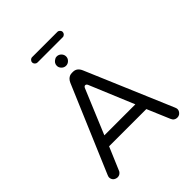

<svg xmlns="http://www.w3.org/2000/svg" viewBox="-252 -1083 1232 1232"><g transform="rotate(-45 364.5 -467.0)"><path d="M251 -884.8H479.5Q489.3 -884.8 496.6 -892.1Q503.9 -899.4 503.9 -909.2Q503.9 -918.9 496.6 -926.3Q489.3 -933.6 479.5 -933.6H251Q241.2 -933.6 233.9 -926.3Q226.6 -918.9 226.6 -909.2Q226.6 -899.4 233.9 -892.1Q241.2 -884.8 251 -884.8ZM408.2 -782.2Q408.2 -799.8 395.5 -812.5Q382.8 -825.2 365.2 -825.2Q354.5 -825.2 347.7 -820.3Q323.2 -806.6 323.2 -782.2Q323.2 -765.6 335.9 -752.9Q348.6 -740.2 365.7 -740.2Q382.8 -740.2 395.5 -752.9Q408.2 -765.6 408.2 -782.2ZM195.3 -179.7H533.2L598.6 -25.4Q603.5 -12.7 613.3 -6.3Q623 0 633.8 0Q644.5 0 650.4 -2.9Q658.2 -5.9 663.1 -11.7Q674.8 -23.4 674.8 -39.1Q674.8 -44.9 669.9 -56.6L420.9 -643.6Q404.3 -681.6 369.1 -681.6H359.4Q337.9 -681.6 322.3 -666Q313.5 -657.2 307.6 -643.6L58.6 -56.6Q53.7 -44.9 53.7 -39.1Q53.7 -22.5 65.4 -10.7Q77.1 -1 92.8 0Q110.4 0 121.1 -11.7Q127 -16.6 129.9 -25.4ZM350.6 -555.7Q352.5 -559.6 356 -562.5Q359.4 -565.4 363.3 -565.4Q369.1 -565.4 372.6 -562.5Q376 -559.6 377.9 -555.7L504.9 -251H223.6Z"/></g></svg>

Font: FakePearl
Style: Light
Weight: 350
Version: Version 1.2